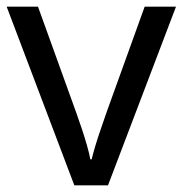

<svg xmlns="http://www.w3.org/2000/svg" viewBox="-20 -556 548 576"><path d="M203 0 0 -536H94L208 -220Q216 -198 225 -171Q234 -144 241 -119.5Q248 -95 251 -78H255Q259 -95 266.5 -120Q274 -145 283.5 -172Q293 -199 300 -220L414 -536H508L304 0Z"/></svg>

Font: Noto Sans Ethiopic
Style: Regular
Weight: 400
Designer: Monotype Design Team
Foundry: Monotype Imaging Inc.
Version: Version 2.102; ttfautohint (v1.8.4.7-5d5b)